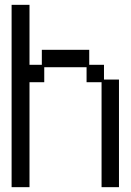

<svg xmlns="http://www.w3.org/2000/svg" viewBox="-20 -746 540 794"><path d="M28 -726H102V-478H153V-540H349V-478H410V-417H472V28H400V-406H338V-468H163V-406H102V28H28Z"/></svg>

Font: DotGothic16
Style: Regular
Weight: 400
Designer: Fontworks Inc.
Foundry: Fontworks Inc.
Version: Version 1.100